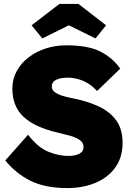

<svg xmlns="http://www.w3.org/2000/svg" viewBox="-20 -949 678 979"><path d="M323 10Q210 10 135 -27.5Q60 -65 7 -131L123 -262Q173 -197 226 -175.5Q279 -154 329 -154Q363 -154 384.5 -165Q406 -176 406 -200Q406 -223 384.5 -236.5Q363 -250 333.5 -258Q304 -266 278 -272Q159 -299 101 -352.5Q43 -406 43 -497Q43 -546 65.5 -587Q88 -628 127 -657.5Q166 -687 215 -702.5Q264 -718 318 -718Q429 -718 492 -686Q555 -654 593 -599L475 -485Q443 -520 404.5 -536.5Q366 -553 326 -553Q288 -553 266 -542Q244 -531 244 -508Q244 -489 262.5 -477Q281 -465 307 -458Q333 -451 355 -447Q429 -432 485 -405.5Q541 -379 573 -334.5Q605 -290 605 -221Q605 -146 567.5 -94.5Q530 -43 466.5 -16.5Q403 10 323 10ZM196 -753 141 -820 283 -929H380L521 -820L467 -753L331 -820Z"/></svg>

Font: Lexend ExtraBold
Style: Regular
Weight: 800
Designer: Bonnie Shaver-Troup, Thomas Jockin
Foundry: Lexend
Version: Version 1.007; ttfautohint (v1.8.3)